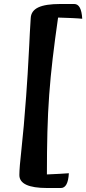

<svg xmlns="http://www.w3.org/2000/svg" viewBox="-20 -803 432 962"><path d="M352 -783Q388 -783 392 -709Q374 -711 340.5 -712.5Q307 -714 271 -715Q255 -604 244 -510.5Q233 -417 226.5 -328Q220 -239 217.5 -142.5Q215 -46 215 71Q248 70 278 68Q308 66 325 65Q321 139 285 139H216Q77 139 77 74Q77 38 88 -60Q99 -158 111 -321Q116 -386 118.5 -432Q121 -478 123 -512.5Q125 -547 126.5 -576.5Q128 -606 129.5 -638Q131 -670 134 -713Q136 -749 172 -766Q208 -783 282 -783Z"/></svg>

Font: Merienda SemiBold
Style: Regular
Weight: 600
Designer: Eduardo Rodriguez Tunni
Foundry: Eduardo Rodriguez Tunni
Version: Version 2.001; ttfautohint (v1.8.4.7-5d5b)